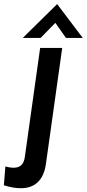

<svg xmlns="http://www.w3.org/2000/svg" viewBox="-104 -734 437 966"><path d="M1 213C67 213 115 177 127 91L209 -493H98L21 55.5C15.5 96 -5 110 -37 110C-44.5 110 -59 108.5 -77 103.5L-84.5 198C-57.5 207 -27.5 213 1 213ZM10.5 -543H100L174.5 -619L228 -543H312.5L183.5 -713.5Z"/></svg>

Font: HK Grotesk SemiBold
Style: Italic
Weight: 600
Italic angle: -16°
Designer: Alfredo Marco Pradil
Foundry: Hanken Design Co.
Version: Version 3.001;FEAKit 1.0